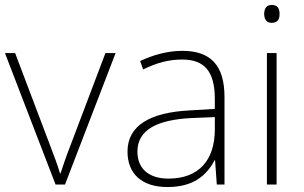

<svg xmlns="http://www.w3.org/2000/svg" viewBox="-20 -744 1224 774"><path d="M204 0H242L446 -530H405L263 -155C246 -112 235 -78 224 -45H222C212 -78 200 -111 183 -155L41 -530H0Z M715 -539C654 -539 596 -522 545 -498L557 -464C612 -491 660 -504 714 -504C802 -504 846 -459 846 -345V-305L746 -299C585 -291 494 -238 494 -133C494 -44 551 10 655 10C760 10 813 -37 845 -98H847L854 0H885V-353C885 -482 828 -539 715 -539ZM750 -268 846 -272V-219C845 -101 784 -24 659 -24C580 -24 534 -64 534 -133C534 -221 614 -261 750 -268Z M1075 -724C1054 -724 1045 -709 1045 -688C1045 -667 1054 -652 1075 -652C1100 -652 1107 -667 1107 -688C1107 -709 1100 -724 1075 -724ZM1095 -530H1056V0H1095Z"/></svg>

Font: Noto Sans Tamil ExtraLight
Style: Regular
Weight: 200
Designer: Jelle Bosma - Monotype Design Team
Foundry: Monotype Imaging Inc.
Version: Version 2.004